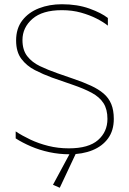

<svg xmlns="http://www.w3.org/2000/svg" viewBox="-20 -718 611 906"><path d="M487 -157Q487 -202 468.5 -231Q450 -260 413 -280Q376 -300 320 -319L225 -352Q184 -367 145 -387Q106 -407 81 -440Q56 -473 56 -527Q56 -584 85.5 -622Q115 -660 164 -679Q213 -698 272 -698Q345 -698 402 -677.5Q459 -657 489 -633V-597Q468 -614 435.5 -630.5Q403 -647 362 -658.5Q321 -670 272 -670Q180 -670 133 -629Q86 -588 86 -529Q86 -482 108.5 -453Q131 -424 168.5 -406Q206 -388 252 -372L327 -346Q374 -330 409.5 -313.5Q445 -297 469 -276.5Q493 -256 505 -227Q517 -198 517 -157Q517 -102 490 -65Q463 -28 416 -9Q369 10 308 10Q259 10 212.5 0Q166 -10 125.5 -27.5Q85 -45 54 -65V-98Q84 -78 123 -59.5Q162 -41 208 -29.5Q254 -18 305 -18Q398 -18 442.5 -57Q487 -96 487 -157ZM313 0H341L262 168L230 154Z"/></svg>

Font: Roundo Variable
Style: Regular
Weight: 200
Designer: Shiva Nallaperumal
Foundry: Indian Type Foundry
Version: Version 2.000